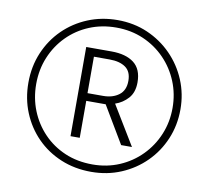

<svg xmlns="http://www.w3.org/2000/svg" viewBox="-80 -813 993 912"><g transform="rotate(10 416.0 -357.0)"><path d="M416 8.8Q335.9 8.8 268.8 -19.3Q201.7 -47.4 152.6 -97.4Q103.5 -147.5 76.4 -213.9Q49.3 -280.3 49.3 -356.9Q49.3 -435.5 77.6 -502.4Q106 -569.3 156 -618.7Q206.1 -668 272.7 -695.6Q339.4 -723.1 416 -723.1Q494.6 -723.1 561.3 -694.1Q627.9 -665 677.7 -614.3Q727.5 -563.5 755.1 -497.3Q782.7 -431.2 782.7 -356.9Q782.7 -279.8 754.6 -213.4Q726.6 -147 676.5 -97.2Q626.5 -47.4 559.8 -19.3Q493.2 8.8 416 8.8ZM416 -26.9Q485.8 -26.9 545.7 -52.5Q605.5 -78.1 650.1 -123.5Q694.8 -168.9 719.7 -228.8Q744.6 -288.6 744.6 -356.9Q744.6 -424.3 720.2 -483.9Q695.8 -543.5 651.6 -589.1Q607.4 -634.8 547.4 -660.9Q487.3 -687 416 -687Q345.7 -687 285.9 -662.1Q226.1 -637.2 181.4 -592Q136.7 -546.9 111.8 -486.8Q86.9 -426.8 86.9 -356.9Q86.9 -289.1 110.8 -229.5Q134.8 -169.9 178.5 -124.3Q222.2 -78.6 282.5 -52.7Q342.8 -26.9 416 -26.9ZM290.5 -141.1V-571.3H412.6Q481.9 -571.3 520.8 -541.5Q559.6 -511.7 559.6 -447.8Q559.6 -399.4 533.9 -370.8Q508.3 -342.3 472.2 -330.1L586.9 -141.1H534.7L428.7 -319.3H335V-141.1ZM334.5 -356.4H409.7Q455.6 -356.4 485.6 -378.9Q515.6 -401.4 515.6 -447.3Q515.6 -492.2 487.3 -512.2Q459 -532.2 410.2 -532.2H334.5Z"/></g></svg>

Font: Open Sans Light
Style: Regular
Weight: 300
Designer: Monotype Design Team
Foundry: Monotype Imaging Inc.
Version: Version 3.000; ttfautohint (v1.8.4)